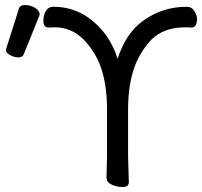

<svg xmlns="http://www.w3.org/2000/svg" viewBox="-20 -737 806 766"><path d="M6 -547 55 -701Q59 -717 80 -717Q101 -717 119.5 -706Q138 -695 138 -679Q138 -675 136 -672L75 -521Q70 -508 53.5 -508Q37 -508 20.5 -517Q4 -526 4 -536Q4 -544 6 -547ZM494 -10Q494 9 468 9Q446 9 425.5 -0.5Q405 -10 405 -27L407 -115V-300Q407 -387 387 -454.5Q367 -522 315 -578Q265 -628 200 -628H188L176 -627H175Q153 -627 153 -654Q153 -676 163 -693Q173 -710 193 -710Q295 -710 370 -635Q425 -581 449 -502Q482 -605 552 -655Q629 -710 725 -710Q745 -710 755.5 -693Q766 -676 766 -662Q766 -627 743 -627H741Q735 -628 730 -628H718Q633 -628 583 -578Q532 -522 511.5 -454.5Q491 -387 491 -300V-114Z"/></svg>

Font: Moon Stars Kai
Style: Bold
Weight: 700
Designer: GuiWonder
Version: Version 1.101